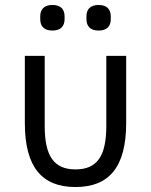

<svg xmlns="http://www.w3.org/2000/svg" viewBox="-20 -741 608 773"><path d="M191 -618C225 -618 240 -636 240 -664V-675C240 -703 225 -721 191 -721C157 -721 142 -703 142 -675V-664C142 -636 157 -618 191 -618ZM377 -618C411 -618 426 -636 426 -664V-675C426 -703 411 -721 377 -721C343 -721 328 -703 328 -675V-664C328 -636 343 -618 377 -618ZM160 -234V-516H80V-246C80 -68 149 12 284 12C419 12 488 -68 488 -246V-516H408V-234C408 -114 372 -59 284 -59C196 -59 160 -114 160 -234Z"/></svg>

Font: Braiins Sans
Style: Regular
Weight: 400
Designer: Mike Abbink, Paul van der Laan, Pieter van Rosmalen, Jiri Chlebus, Lubos Buracinsky
Foundry: Bold Monday, Sudetype
Version: Version 1.000;hotconv 1.0.109;makeotfexe 2.5.65596